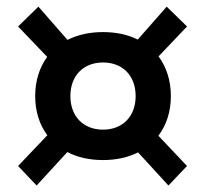

<svg xmlns="http://www.w3.org/2000/svg" viewBox="-20 -635 626 586"><path d="M294.4 -146.5C335 -146.5 371.6 -154.8 401.4 -169.9L494.1 -68.8L550.8 -128.4L463.4 -220.7C487.8 -252.9 501.5 -293.9 501.5 -341.8C501.5 -389.6 487.8 -430.7 463.9 -462.9L550.8 -554.2L488.8 -614.7L400.4 -514.2C370.6 -529.3 334.5 -537.1 294.4 -537.1C253.4 -537.1 216.8 -528.8 186 -513.2L97.2 -614.7L35.2 -554.2L124 -461.4C100.6 -429.2 87.4 -388.7 87.4 -341.8C87.4 -294.9 100.6 -253.9 124.5 -222.2L35.2 -128.4L91.8 -68.8L185.5 -170.9C216.3 -154.8 252.9 -146.5 294.4 -146.5ZM294.4 -239.3C234.4 -239.3 194.8 -279.8 194.8 -341.8C194.8 -403.8 234.4 -444.3 294.4 -444.3C354.5 -444.3 394 -403.8 394 -341.8C394 -279.8 354.5 -239.3 294.4 -239.3Z"/></svg>

Font: CaskaydiaCove Nerd Font
Style: Regular
Weight: 400
Designer: Aaron Bell
Foundry: Saja Typeworks
Version: Version 2111.1;Nerd Fonts 2.3.3